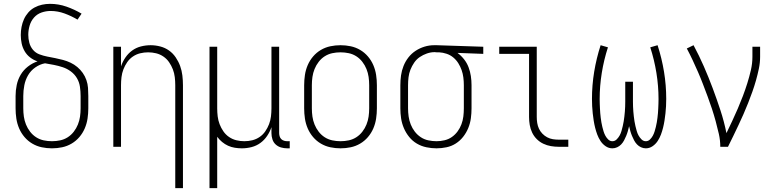

<svg xmlns="http://www.w3.org/2000/svg" viewBox="-20 -763 4040 998"><path d="M250 8Q223 8 197 2.5Q171 -3 148 -16.5Q125 -30 107.5 -50.5Q90 -71 79.5 -95.5Q69 -120 65 -146.5Q61 -173 61 -200V-264Q61 -293 67 -321.5Q73 -350 87.5 -374.5Q102 -399 125 -417Q148 -435 175 -444Q154 -451 136.5 -464.5Q119 -478 108 -497Q97 -516 92.5 -537.5Q88 -559 88 -581Q88 -602 92 -623Q96 -644 104.5 -663Q113 -682 127 -698Q141 -714 159.5 -724Q178 -734 198.5 -738.5Q219 -743 240 -743Q284 -743 325.5 -728.5Q367 -714 404 -692L383 -661Q351 -680 315.5 -693Q280 -706 243 -706Q219 -706 196 -698Q173 -690 157 -672Q141 -654 134 -630Q127 -606 127 -582Q127 -561 132.5 -540.5Q138 -520 151.5 -504Q165 -488 185 -480.5Q205 -473 225.5 -469Q246 -465 266.5 -461Q287 -457 307.5 -451.5Q328 -446 347 -437Q366 -428 382 -414.5Q398 -401 410 -384Q422 -367 429 -347Q436 -327 437.5 -306Q439 -285 439 -264V-200Q439 -173 435 -146.5Q431 -120 420.5 -95.5Q410 -71 392.5 -50.5Q375 -30 352 -16.5Q329 -3 303 2.5Q277 8 250 8ZM250 -29Q272 -29 293 -33.5Q314 -38 332 -49.5Q350 -61 363.5 -78.5Q377 -96 385 -116Q393 -136 396 -157Q399 -178 399 -200V-264Q399 -288 395.5 -312Q392 -336 380 -356.5Q368 -377 348.5 -391.5Q329 -406 306.5 -413.5Q284 -421 261 -425.5Q238 -430 214 -434Q187 -429 163.5 -412.5Q140 -396 126 -372Q112 -348 106.5 -320Q101 -292 101 -264V-200Q101 -178 104 -157Q107 -136 115 -116Q123 -96 136.5 -78.5Q150 -61 168 -49.5Q186 -38 207 -33.5Q228 -29 250 -29Z M891 215V-320Q891 -341 888.5 -362Q886 -383 878.5 -402.5Q871 -422 859 -439.5Q847 -457 829.5 -469Q812 -481 791.5 -486Q771 -491 750 -491Q729 -491 708.5 -486Q688 -481 670.5 -469Q653 -457 641 -439.5Q629 -422 621.5 -402.5Q614 -383 611.5 -362Q609 -341 609 -320V0H569V-520H609V-418Q617 -442 631.5 -463.5Q646 -485 666.5 -500Q687 -515 712 -521.5Q737 -528 763 -528Q788 -528 813 -521.5Q838 -515 858.5 -500.5Q879 -486 893.5 -464.5Q908 -443 916.5 -419.5Q925 -396 928 -370.5Q931 -345 931 -320V215Z M1069 215V-520H1109V-200Q1109 -179 1111.5 -158Q1114 -137 1121.5 -117.5Q1129 -98 1141 -80.5Q1153 -63 1170.5 -51Q1188 -39 1208.5 -34Q1229 -29 1250 -29Q1271 -29 1291.5 -34Q1312 -39 1329.5 -51Q1347 -63 1359 -80.5Q1371 -98 1378.5 -117.5Q1386 -137 1388.5 -158Q1391 -179 1391 -200V-520H1431V-71Q1431 -63 1433.5 -54.5Q1436 -46 1442 -40Q1448 -34 1456.5 -31.5Q1465 -29 1473 -29H1486V8H1473Q1457 8 1441 3.5Q1425 -1 1413 -12Q1401 -23 1396 -39Q1391 -55 1391 -71V-102Q1383 -78 1368.5 -56.5Q1354 -35 1333.5 -20Q1313 -5 1288 1.5Q1263 8 1237 8Q1219 8 1200.5 5Q1182 2 1165.5 -5.5Q1149 -13 1134.5 -25Q1120 -37 1109 -52V215Z M1750 8Q1723 8 1697 2.5Q1671 -3 1648 -16.5Q1625 -30 1607.5 -50.5Q1590 -71 1579.5 -95.5Q1569 -120 1565 -146.5Q1561 -173 1561 -200V-320Q1561 -347 1565 -373.5Q1569 -400 1579.5 -424.5Q1590 -449 1607.5 -469.5Q1625 -490 1648 -503.5Q1671 -517 1697 -522.5Q1723 -528 1750 -528Q1777 -528 1803 -522.5Q1829 -517 1852 -503.5Q1875 -490 1892.5 -469.5Q1910 -449 1920.5 -424.5Q1931 -400 1935 -373.5Q1939 -347 1939 -320V-200Q1939 -173 1935 -146.5Q1931 -120 1920.5 -95.5Q1910 -71 1892.5 -50.5Q1875 -30 1852 -16.5Q1829 -3 1803 2.5Q1777 8 1750 8ZM1750 -29Q1772 -29 1793 -33.5Q1814 -38 1832 -49.5Q1850 -61 1863.5 -78.5Q1877 -96 1885 -116Q1893 -136 1896 -157Q1899 -178 1899 -200V-320Q1899 -342 1896 -363Q1893 -384 1885 -404Q1877 -424 1863.5 -441.5Q1850 -459 1832 -470.5Q1814 -482 1793 -486.5Q1772 -491 1750 -491Q1728 -491 1707 -486.5Q1686 -482 1668 -470.5Q1650 -459 1636.5 -441.5Q1623 -424 1615 -404Q1607 -384 1604 -363Q1601 -342 1601 -320V-200Q1601 -178 1604 -157Q1607 -136 1615 -116Q1623 -96 1636.5 -78.5Q1650 -61 1668 -49.5Q1686 -38 1707 -33.5Q1728 -29 1750 -29Z M2249 8Q2223 8 2196.5 2.5Q2170 -3 2147 -16.5Q2124 -30 2107 -51Q2090 -72 2079.5 -96.5Q2069 -121 2065 -147Q2061 -173 2061 -200V-320Q2061 -346 2064.5 -371Q2068 -396 2077.5 -420Q2087 -444 2103 -464.5Q2119 -485 2140.5 -499Q2162 -513 2186.5 -520.5Q2211 -528 2237 -528H2250L2492 -520V-483L2358 -488Q2377 -474 2392 -455Q2407 -436 2415.5 -413.5Q2424 -391 2427.5 -367.5Q2431 -344 2431 -320V-200Q2431 -174 2427.5 -148Q2424 -122 2414 -97.5Q2404 -73 2387.5 -52Q2371 -31 2349 -17Q2327 -3 2301 2.5Q2275 8 2249 8ZM2249 -29Q2270 -29 2291 -34Q2312 -39 2329 -51Q2346 -63 2358.5 -80Q2371 -97 2378.5 -117Q2386 -137 2388.5 -158Q2391 -179 2391 -200V-320Q2391 -340 2388.5 -360Q2386 -380 2379.5 -398.5Q2373 -417 2362.5 -434Q2352 -451 2336.5 -464Q2321 -477 2301.5 -483.5Q2282 -490 2263 -491H2250Q2247 -491 2244.5 -491.5Q2242 -492 2240 -492Q2219 -492 2199 -485Q2179 -478 2162 -466.5Q2145 -455 2133 -437.5Q2121 -420 2113.5 -401Q2106 -382 2103.5 -361.5Q2101 -341 2101 -320V-200Q2101 -179 2104 -157.5Q2107 -136 2115 -116Q2123 -96 2136 -79Q2149 -62 2167 -50Q2185 -38 2206.5 -33.5Q2228 -29 2249 -29Z M2885 0Q2864 0 2843.5 -3.5Q2823 -7 2804 -16Q2785 -25 2770 -40Q2755 -55 2746 -74Q2737 -93 2733.5 -113.5Q2730 -134 2730 -155V-483H2575V-520H2770V-155Q2770 -139 2772.5 -123.5Q2775 -108 2781.5 -94Q2788 -80 2799 -68.5Q2810 -57 2824 -49.5Q2838 -42 2853.5 -39.5Q2869 -37 2885 -37H2934V0Z M3163 8Q3144 8 3128 -3Q3112 -14 3101.5 -30Q3091 -46 3084.5 -63.5Q3078 -81 3073.5 -99Q3069 -117 3066 -136Q3063 -155 3061 -173.5Q3059 -192 3058 -211Q3057 -230 3057 -249Q3057 -320 3068.5 -390Q3080 -460 3102 -528L3140 -517Q3119 -452 3108 -384Q3097 -316 3097 -248Q3097 -236 3097.5 -223.5Q3098 -211 3098.5 -199Q3099 -187 3100 -175Q3101 -163 3102.5 -151Q3104 -139 3106 -127Q3108 -115 3111 -103Q3114 -91 3117.5 -79.5Q3121 -68 3127 -57Q3133 -46 3142 -37.5Q3151 -29 3163 -29Q3176 -29 3185.5 -38.5Q3195 -48 3201 -59Q3207 -70 3210.5 -82.5Q3214 -95 3217 -107.5Q3220 -120 3222 -132.5Q3224 -145 3225.5 -158Q3227 -171 3228 -183.5Q3229 -196 3229.5 -209Q3230 -222 3230 -234.5Q3230 -247 3230 -260V-338H3270V-260Q3270 -247 3270 -234.5Q3270 -222 3270.5 -209Q3271 -196 3272 -183.5Q3273 -171 3274.5 -158Q3276 -145 3278 -132.5Q3280 -120 3283 -107.5Q3286 -95 3289.5 -82.5Q3293 -70 3299 -59Q3305 -48 3314.5 -38.5Q3324 -29 3337 -29Q3349 -29 3358 -37.5Q3367 -46 3373 -57Q3379 -68 3382.5 -79.5Q3386 -91 3389 -103Q3392 -115 3394 -127Q3396 -139 3397.5 -151Q3399 -163 3400 -175Q3401 -187 3401.5 -199Q3402 -211 3402.5 -223.5Q3403 -236 3403 -248Q3403 -316 3392 -384Q3381 -452 3360 -517L3398 -528Q3420 -460 3431.5 -390Q3443 -320 3443 -249Q3443 -230 3442 -211Q3441 -192 3439 -173.5Q3437 -155 3434 -136Q3431 -117 3426.5 -99Q3422 -81 3415.5 -63.5Q3409 -46 3398.5 -30Q3388 -14 3372 -3Q3356 8 3337 8Q3324 8 3312 2.5Q3300 -3 3291 -12.5Q3282 -22 3276 -33.5Q3270 -45 3265 -57Q3260 -69 3256.5 -81.5Q3253 -94 3250 -107Q3247 -94 3243.5 -81.5Q3240 -69 3235 -57Q3230 -45 3224 -33.5Q3218 -22 3209 -12.5Q3200 -3 3188 2.5Q3176 8 3163 8Z M3724 0Q3724 -34 3716.5 -67Q3709 -100 3700 -133Q3691 -166 3680.5 -198Q3670 -230 3658 -262Q3646 -294 3634 -325.5Q3622 -357 3608.5 -388Q3595 -419 3580.5 -450Q3566 -481 3550 -511L3585 -528Q3614 -474 3638.5 -418Q3663 -362 3684.5 -304.5Q3706 -247 3725 -189Q3744 -131 3756 -71Q3771 -102 3786 -134Q3801 -166 3815 -198.5Q3829 -231 3841.5 -264Q3854 -297 3864.5 -330.5Q3875 -364 3883 -398.5Q3891 -433 3891 -468V-520H3931V-468Q3931 -437 3924.5 -406Q3918 -375 3909.5 -345Q3901 -315 3890.5 -285.5Q3880 -256 3868.5 -227Q3857 -198 3844.5 -169.5Q3832 -141 3818.5 -112.5Q3805 -84 3791.5 -56Q3778 -28 3764 0Z"/></svg>

Font: Iosevka Curly Extralight
Style: Regular
Weight: 200
Monospace: yes
Designer: Belleve Invis
Foundry: Belleve Invis
Version: Version 22.1.2; ttfautohint (v1.8.4)